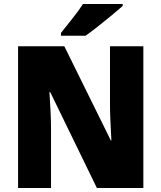

<svg xmlns="http://www.w3.org/2000/svg" viewBox="-20 -947 812 967"><path d="M702 0H468L233 -483H229Q232 -439 234.5 -388.5Q237 -338 237 -302V0H71V-714H304L538 -240H541Q539 -281 536.5 -329.5Q534 -378 534 -413V-714H702ZM598 -917Q578 -899 544 -871Q510 -843 474 -814.5Q438 -786 411 -767H287V-781Q312 -813 344.5 -853.5Q377 -894 398 -927H598Z"/></svg>

Font: Noto Sans Bengali SemiCondensed Black
Style: Regular
Weight: 900
Width: 4
Designer: Joana Ranito - Universal Thirst; Jelle Bosma - Monotype Design Team
Foundry: Universal Thirst ehf.
Version: Version 3.000; ttfautohint (v1.8.4.7-5d5b)